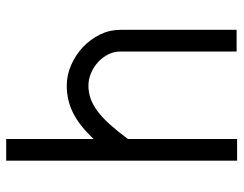

<svg xmlns="http://www.w3.org/2000/svg" viewBox="-100 -654 757 596"><g transform="rotate(-90 278.0 -356.5)"><path d="M144 -715.3V-443.8Q186 -488.3 225.3 -507.8Q264.6 -527.3 309.6 -527.3Q342.3 -527.3 373.5 -513.7Q404.8 -500 429.2 -477.1Q453.6 -454.1 468.3 -424.1Q482.9 -394 482.9 -361.8V0H415.5V-361.8Q415.5 -380.9 406.5 -398.7Q397.5 -416.5 382.6 -430.2Q367.7 -443.8 348.6 -451.9Q329.6 -460 309.6 -460Q288.1 -460 268.6 -452.9Q249 -445.8 229.2 -430.9Q209.5 -416 188.7 -392.8Q168 -369.6 144 -337.4V1.5H76.7V-715.3Z"/></g></svg>

Font: AnjaliOldLipi
Style: Regular
Weight: 400
Italic angle: -12°
Designer: Kevin & Siji
Foundry: Kevin & Siji
Version: Version 0.730 2004